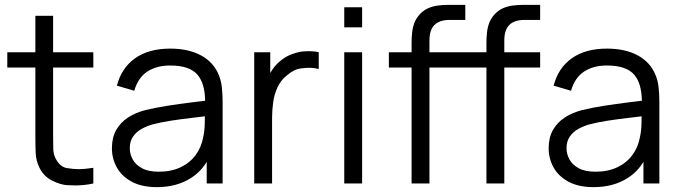

<svg xmlns="http://www.w3.org/2000/svg" viewBox="-20 -755 2793 790"><path d="M364 0Q326.5 8 289.5 8Q282 8 256 6.8Q230 5.5 195.2 -11.5Q160.5 -28.5 142.5 -64.5Q128 -94.5 126.8 -125.2Q125.5 -156 125.5 -195.5V-477H10V-540H125.5V-690H198.5V-540H364V-477H198.5V-198.5Q198.5 -164.5 199.2 -141.8Q200 -119 209.5 -101.5Q227.5 -68 255 -63.5Q282.5 -59 301.5 -59Q329.5 -59 364 -64.5Z M625 15Q564 15 522.8 -7Q481.5 -29 461 -65.5Q440.5 -102 440.5 -145Q440.5 -189 458.2 -220.2Q476 -251.5 506.8 -271.5Q537.5 -291.5 578 -302Q619 -312 668.8 -319.8Q718.5 -327.5 766.5 -333.5Q797.5 -337 824 -340.5Q823 -411.5 793 -447Q760.5 -485.5 680 -485.5Q624.5 -485.5 586.2 -460.5Q548 -435.5 532.5 -381.5L461 -402.5Q479.5 -475 535.5 -515Q591.5 -555 681 -555Q755 -555 806.8 -527.2Q858.5 -499.5 880 -447Q890 -423.5 893 -394.5Q896 -365.5 896 -335.5V0H830.5V-89Q805 -47 764 -21.5Q706 15 625 15ZM633.5 -48.5Q685 -48.5 723.5 -67Q762 -85.5 785.5 -117.8Q809 -150 816 -190.5Q822 -216.5 822.5 -248Q823 -264.5 823 -276.5Q797.5 -273 769.5 -270Q726 -265 683.8 -258.5Q641.5 -252 607.5 -243Q584.5 -236.5 563 -224.8Q541.5 -213 527.8 -193.5Q514 -174 514 -145Q514 -121.5 525.8 -99.5Q537.5 -77.5 563.8 -63Q590 -48.5 633.5 -48.5Z M1026 0V-540H1092V-454.5Q1097 -463.5 1102.5 -471.5Q1117 -491.5 1134 -504.5Q1155 -523 1183 -532.8Q1211 -542.5 1228.5 -543.5Q1246 -544.5 1252 -544.5Q1273.5 -544.5 1291.5 -540V-471Q1272.5 -476 1250.5 -476Q1239 -476 1215.5 -473.2Q1192 -470.5 1162.5 -446.5Q1135.5 -425.5 1122 -396.2Q1108.5 -367 1104 -334.2Q1099.5 -301.5 1099.5 -269.5V0Z M1396.5 -642.5V-725H1470V-642.5ZM1396.5 0V-540H1470V0Z M1673.5 0V-477H1580V-540H1673.5V-580Q1673.5 -601 1675.8 -621.5Q1678 -642 1685 -660.8Q1692 -679.5 1707 -696Q1723.5 -713.5 1743 -721.8Q1762.5 -730 1783.8 -732.5Q1805 -735 1825.5 -735H1894.5V-673H1830.5Q1788.5 -673 1767.8 -652.5Q1747 -632 1747 -588V-540H1894.5V-477H1747V0ZM1981.5 0V-477H1888V-540H1981.5V-580Q1981.5 -601 1983.8 -621.5Q1986 -642 1993 -660.8Q2000 -679.5 2015 -696Q2031.5 -713.5 2051 -721.8Q2070.5 -730 2091.8 -732.5Q2113 -735 2133.5 -735H2202.5V-673H2138.5Q2096.5 -673 2075.8 -652.5Q2055 -632 2055 -588V-540H2202.5V-477H2055V0Z M2422 15Q2361 15 2319.8 -7Q2278.5 -29 2258 -65.5Q2237.5 -102 2237.5 -145Q2237.5 -189 2255.2 -220.2Q2273 -251.5 2303.8 -271.5Q2334.5 -291.5 2375 -302Q2416 -312 2465.8 -319.8Q2515.5 -327.5 2563.5 -333.5Q2594.5 -337 2621 -340.5Q2620 -411.5 2590 -447Q2557.5 -485.5 2477 -485.5Q2421.5 -485.5 2383.2 -460.5Q2345 -435.5 2329.5 -381.5L2258 -402.5Q2276.5 -475 2332.5 -515Q2388.5 -555 2478 -555Q2552 -555 2603.8 -527.2Q2655.5 -499.5 2677 -447Q2687 -423.5 2690 -394.5Q2693 -365.5 2693 -335.5V0H2627.5V-89Q2602 -47 2561 -21.5Q2503 15 2422 15ZM2430.5 -48.5Q2482 -48.5 2520.5 -67Q2559 -85.5 2582.5 -117.8Q2606 -150 2613 -190.5Q2619 -216.5 2619.5 -248Q2620 -264.5 2620 -276.5Q2594.5 -273 2566.5 -270Q2523 -265 2480.8 -258.5Q2438.5 -252 2404.5 -243Q2381.5 -236.5 2360 -224.8Q2338.5 -213 2324.8 -193.5Q2311 -174 2311 -145Q2311 -121.5 2322.8 -99.5Q2334.5 -77.5 2360.8 -63Q2387 -48.5 2430.5 -48.5Z"/></svg>

Font: Cns Manrope
Style: Regular
Weight: 400
Designer: Mikhail Sharanda
Foundry: Mikhail Sharanda
Version: Version 4.504